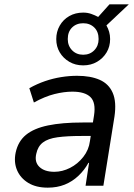

<svg xmlns="http://www.w3.org/2000/svg" viewBox="-20 -855 618 884"><path d="M200 9Q146 9 110 -13Q74 -35 58.5 -71.5Q43 -108 52 -152Q63 -204 99.5 -234Q136 -264 201 -277.5Q266 -291 361 -291H423L414 -229H355Q289 -229 245 -223Q201 -217 177.5 -199Q154 -181 147 -147Q138 -109 161.5 -86.5Q185 -64 230 -64Q267 -64 302.5 -82Q338 -100 363.5 -132.5Q389 -165 394 -205L413 -324Q422 -383 396.5 -408Q371 -433 313 -433Q275 -433 231 -422Q187 -411 136 -383L115 -449Q151 -469 187.5 -481.5Q224 -494 261.5 -500Q299 -506 335 -506Q397 -506 439 -487.5Q481 -469 499 -427.5Q517 -386 507 -318L456 0H374L390 -105H387Q369 -72 341 -45.5Q313 -19 278 -5Q243 9 200 9ZM363 -554Q327 -554 299 -570.5Q271 -587 255 -614Q239 -641 239 -675Q239 -709 255 -737Q271 -765 299 -781Q327 -797 363 -797Q383 -797 400 -791Q417 -785 432 -777L484 -835H573L470 -738Q478 -724 482.5 -708.5Q487 -693 487 -675Q487 -641 471 -614Q455 -587 427 -570.5Q399 -554 363 -554ZM363 -603Q394 -603 414 -623.5Q434 -644 434 -675Q434 -709 414 -728.5Q394 -748 363 -748Q332 -748 312 -728.5Q292 -709 292 -675Q292 -644 312 -623.5Q332 -603 363 -603Z"/></svg>

Font: Nunito Sans 7pt SemiCondensed Medium
Style: Italic
Weight: 500
Width: 4
Italic angle: -9°
Designer: Vernon Adams
Foundry: Vernon Adams
Version: Version 3.101;gftools[0.9.27]